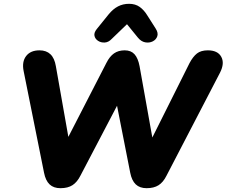

<svg xmlns="http://www.w3.org/2000/svg" viewBox="-20 -978 1188 1007"><path d="M297 9Q261 9 240 -11Q219 -31 211 -72L104 -605Q94 -654 117 -684Q140 -714 187 -714Q223 -714 244.5 -693.5Q266 -673 273 -631L350 -195H305L538 -648Q555 -682 578 -698Q601 -714 634 -714Q667 -714 685.5 -693.5Q704 -673 712 -631L790 -195H748L974 -647Q992 -681 1013 -697.5Q1034 -714 1070 -714Q1122 -714 1140.5 -680Q1159 -646 1134 -597L853 -56Q836 -22 811.5 -6.5Q787 9 749 9Q713 9 692 -11Q671 -31 663 -72L587 -458H612L402 -57Q385 -23 360.5 -7Q336 9 297 9ZM565 -773Q549 -756 529 -755Q509 -754 494 -764Q479 -774 475.5 -790Q472 -806 487 -825L550 -903Q573 -931 599 -944.5Q625 -958 657 -958Q690 -958 713 -941.5Q736 -925 754 -895L796 -829Q811 -806 805 -788Q799 -770 781 -761Q763 -752 741.5 -756Q720 -760 703 -781L646 -851Z"/></svg>

Font: Nunito ExtraLight Black
Style: Italic
Weight: 900
Italic angle: -9°
Version: Version 3.602